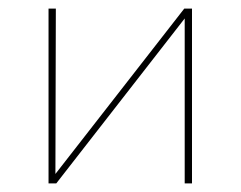

<svg xmlns="http://www.w3.org/2000/svg" viewBox="-20 -427 560 447"><path d="M427 0H410V-384L111 0H93V-407H110L109 -22L409 -407H427Z"/></svg>

Font: Ysabeau Thin
Style: Regular
Weight: 200
Designer: Christian Thalmann (Catharsis Fonts)
Version: Version 0.003